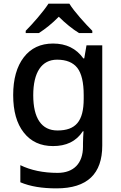

<svg xmlns="http://www.w3.org/2000/svg" viewBox="-20 -786 660 1046"><path d="M244.1 -766.1C216.3 -722.7 157.2 -655.3 120.1 -618.2V-606H191.9C228 -628.9 264.2 -658.2 300.3 -694.8C335.9 -659.2 375.5 -627.4 410.2 -606H482.9V-618.2C447.8 -653.3 383.3 -723.6 357.9 -766.1ZM269 -548.8C201.2 -548.8 147.9 -523.9 109.4 -473.6C70.8 -423.3 51.8 -354.5 51.8 -268.1C51.8 -180.7 70.8 -112.8 109.4 -64C147.9 -14.6 201.2 9.8 269 9.8C339.4 9.8 394.5 -14.6 431.2 -70.8H435.1C434.6 -63.5 433.6 -53.2 433.1 -39.1C432.6 -24.9 432.1 -13.7 432.1 -4.9V13.2C432.1 103.5 381.8 155.8 293.9 155.8C215.8 155.8 147.9 141.6 90.8 113.8V207C145.5 230 209.5 240.2 288.1 240.2C456.1 240.2 537.1 160.6 537.1 6.8V-539.1H451.2L439 -467.8H434.1C395.5 -522 340.3 -548.8 269 -548.8ZM291 -460.9C341.3 -460.9 377.9 -445.8 401.4 -416C424.3 -386.2 436 -336.9 436 -268.1V-248C436 -125 392.1 -75.2 293 -75.2C206.5 -75.2 161.1 -141.6 161.1 -267.1C161.1 -392.1 207 -460.9 291 -460.9Z"/></svg>

Font: Noto Reveo Sans
Style: Regular
Weight: 500
Designer: Monotype Design Team
Foundry: Monotype Imaging Inc.
Version: Version 2.007